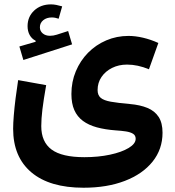

<svg xmlns="http://www.w3.org/2000/svg" viewBox="-20 -651 809 890"><path d="M268.2 -621.5Q253.9 -625.7 241 -628.2Q228.1 -630.7 216.3 -630.7Q168.9 -630.7 138.3 -602Q107.8 -573.3 107.8 -529.8Q107.8 -506.2 117.6 -488.6Q127.4 -471 145.1 -462.2V-457.3L69.8 -435.5L88.3 -372.9L314.2 -445.4L295.8 -507.2L243.2 -490.2Q227.4 -485.1 211.6 -485.1Q191.3 -485.1 178.1 -496.1Q164.9 -507.2 164.9 -524.6Q164.9 -544.7 180.6 -557.4Q196.2 -570.1 220.1 -570.1Q228.3 -570.1 236.2 -568.5Q244.2 -566.9 251.8 -564.2ZM714 -451.8Q678.5 -467.9 643 -476.2Q607.5 -484.5 575.8 -484.5Q520.7 -484.5 472.5 -463.8Q424.4 -443.2 388.3 -406.6Q352.2 -369.9 331.6 -320.9Q311 -271.9 311 -215.2Q311 -171.3 324.5 -140.7Q338.1 -110.1 364.3 -90.7Q390.6 -71.2 428.9 -60.7Q467.3 -50.3 516.8 -46.6Q542.8 -45 563.6 -41.8Q584.4 -38.6 596.7 -31Q608.9 -23.4 608.9 -7.7Q608.9 15.3 576.4 34.9Q543.8 54.5 489.9 66Q436 77.6 371.2 77.6Q267 77.6 219.1 42.2Q171.3 6.8 171.3 -66.3Q171.3 -99.9 176.6 -144Q181.9 -188 194 -256.3L64.1 -279.7Q57.5 -237.7 52.2 -195.1Q46.9 -152.6 43.9 -115.8Q40.9 -79.1 40.9 -54Q40.9 76.6 125.4 147.9Q210 219.2 367.2 219.2Q476.2 219.2 558.6 187.5Q641 155.8 687.2 98.3Q733.4 40.7 733.4 -35.8Q733.4 -81.3 715.4 -109Q697.4 -136.7 663.5 -150.7Q629.7 -164.7 582.2 -168.8Q527 -173.6 494.1 -179.5Q461.3 -185.3 446.8 -197.5Q432.4 -209.7 432.4 -233.4Q432.4 -267.7 450.5 -294.2Q468.6 -320.8 499.6 -336.2Q530.6 -351.6 568.8 -351.6Q618.2 -351.6 670.4 -329.9Z"/></svg>

Font: Estedad VF
Style: Regular
Weight: 100
Designer: Amin Abedi
Version: Version 7.3